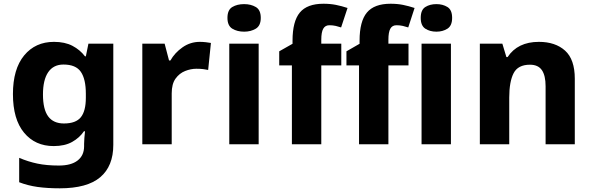

<svg xmlns="http://www.w3.org/2000/svg" viewBox="-20 -767 3151 1021"><path d="M267.1 -544.4Q325.2 -544.4 365.5 -523.2Q405.8 -502 432.1 -467.3H436.5L450.2 -534.7H582.5V3.4Q582.5 116.7 512.9 175.5Q443.4 234.4 297.9 234.4Q231.4 234.4 179.4 227.1Q127.4 219.7 82 202.1V72.3Q129.9 92.8 179 103Q228 113.3 293 113.3Q358.4 113.3 392.8 86.4Q427.2 59.6 427.2 10.7V-2.4Q427.2 -14.6 428.7 -33.7Q430.2 -52.7 432.1 -68.8H426.3Q402.8 -34.2 363.5 -12.2Q324.2 9.8 265.6 9.8Q167 9.8 107.9 -61.5Q48.8 -132.8 48.8 -266.6Q48.8 -399.9 108.4 -472.2Q168 -544.4 267.1 -544.4ZM317.4 -423.8Q264.2 -423.8 236.3 -383.1Q208.5 -342.3 208.5 -264.6Q208.5 -185.5 236.3 -147.9Q264.2 -110.4 319.8 -110.4Q383.3 -110.4 409.9 -143.6Q436.5 -176.8 436.5 -247.1V-268.6Q436.5 -346.2 409.9 -385Q383.3 -423.8 317.4 -423.8Z M1042.5 -544.4Q1058.1 -544.4 1075 -542.5Q1091.8 -540.5 1101.6 -538.6L1086.9 -395Q1076.2 -397.5 1061.3 -399.4Q1046.4 -401.4 1024.4 -401.4Q994.6 -401.4 964.4 -389.4Q934.1 -377.4 913.6 -349.1Q893.1 -320.8 893.1 -270.5V0H736.8V-534.7H855.5L878.9 -445.3H886.2Q909.2 -486.3 950.7 -515.4Q992.2 -544.4 1042.5 -544.4Z M1278.3 -745.1Q1314 -745.1 1340.3 -729.7Q1366.7 -714.4 1366.7 -671.9Q1366.7 -630.4 1340.3 -614.5Q1314 -598.6 1278.3 -598.6Q1241.2 -598.6 1215.3 -614.5Q1189.5 -630.4 1189.5 -671.9Q1189.5 -714.4 1215.3 -729.7Q1241.2 -745.1 1278.3 -745.1ZM1199.2 -534.7H1355.5V0H1199.2Z M1794.9 -534.7V-419.4H1688.5V0H1532.2V-419.4H1464.8V-494.1L1535.6 -534.2V-550.3Q1535.6 -653.8 1574.5 -700.4Q1613.3 -747.1 1700.2 -747.1Q1736.3 -747.1 1766.6 -741Q1796.9 -734.9 1828.1 -724.6L1793.9 -621.1Q1781.2 -625.5 1765.4 -629.2Q1749.5 -632.8 1731.4 -632.8Q1709.5 -632.8 1699 -614.5Q1688.5 -596.2 1688.5 -555.7V-534.7ZM2152.3 -534.7V-419.4H2045.4V0H1889.2V-419.4H1822.3V-494.1L1892.1 -534.2V-550.3Q1892.1 -653.8 1931.2 -700.4Q1970.2 -747.1 2057.1 -747.1Q2093.3 -747.1 2123.3 -741Q2153.3 -734.9 2184.6 -724.6L2150.9 -621.1Q2137.7 -625.5 2122.1 -629.2Q2106.4 -632.8 2088.4 -632.8Q2065.9 -632.8 2055.7 -614.5Q2045.4 -596.2 2045.4 -555.7V-534.7ZM2300.8 -745.1Q2334.5 -745.1 2359.4 -729.7Q2384.3 -714.4 2384.3 -671.9Q2384.3 -630.4 2359.4 -614.5Q2334.5 -598.6 2300.8 -598.6Q2266.1 -598.6 2241.7 -614.5Q2217.3 -630.4 2217.3 -671.9Q2217.3 -714.4 2241.7 -729.7Q2266.1 -745.1 2300.8 -745.1ZM2221.7 -534.7H2377.9V0H2221.7Z M2845.7 -544.4Q2933.1 -544.4 2984.9 -497.8Q3036.6 -451.2 3036.6 -348.1V0H2881.3V-308.6Q2881.3 -365.2 2861.6 -394Q2841.8 -422.9 2798.3 -422.9Q2734.4 -422.9 2711.2 -377.7Q2688 -332.5 2688 -248V0H2531.7V-534.7H2651.4L2672.9 -463.4H2679.2Q2732.4 -544.4 2845.7 -544.4Z"/></svg>

Font: Lunasima
Style: Bold
Weight: 700
Designer: The DocRepair Project, Monotype Design Team
Foundry: Google
Version: Version 2.009